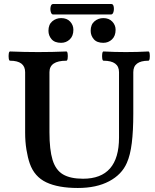

<svg xmlns="http://www.w3.org/2000/svg" viewBox="-20 -922 770 955"><path d="M367 13Q270 13 210.5 -15Q151 -43 128 -109Q118 -138 111.5 -177.5Q105 -217 105 -263V-563Q105 -620 30 -620Q25 -620 23.5 -631.5Q22 -643 23.5 -654.5Q25 -666 30 -666Q101 -663 170 -663Q240 -663 310 -666Q315 -666 316.5 -654.5Q318 -643 316.5 -631.5Q315 -620 310 -620Q226 -620 226 -563V-264Q226 -177 241.5 -126.5Q257 -76 293.5 -54.5Q330 -33 393 -33Q572 -33 572 -238V-563Q572 -620 495 -620Q490 -620 488.5 -631.5Q487 -643 488.5 -654.5Q490 -666 495 -666Q551 -663 606 -663Q663 -663 718 -666Q723 -666 724.5 -654.5Q726 -643 724.5 -631.5Q723 -620 718 -620Q643 -620 643 -563V-356Q643 -271 635.5 -210.5Q628 -150 611 -112Q586 -54 523 -20.5Q460 13 367 13ZM494 -709Q462 -709 446.5 -727Q431 -745 431 -769Q431 -800 450 -816Q469 -832 494 -832Q522 -832 538.5 -814.5Q555 -797 555 -774Q555 -743 537 -726Q519 -709 494 -709ZM284 -709Q252 -709 236.5 -727Q221 -745 221 -769Q221 -800 240 -816Q259 -832 284 -832Q313 -832 329 -814.5Q345 -797 345 -774Q345 -743 327 -726Q309 -709 284 -709ZM244 -850Q236 -850 232.5 -863Q229 -876 232 -889Q235 -902 244 -902H534Q543 -902 545.5 -889Q548 -876 544.5 -863Q541 -850 532 -850Z"/></svg>

Font: Junicode
Style: Bold
Weight: 700
Designer: Peter S. Baker
Version: Version 2.100; ttfautohint (v1.8.4)